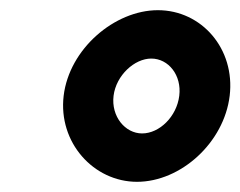

<svg xmlns="http://www.w3.org/2000/svg" viewBox="-20 -835 472 377"><path d="M203 -647C208 -687 244 -720 277 -720C311 -720 337 -687 332 -647C327 -606 293 -573 259 -573C226 -573 198 -606 203 -647ZM105 -647C94 -555 164 -478 249 -478C335 -478 420 -555 431 -647C442 -739 376 -815 290 -815C205 -815 116 -739 105 -647Z"/></svg>

Font: Bluebird
Style: SfBdNrwObl
Weight: 700
Designer: Jasper
Foundry: Cannot Into Space Fonts
Version: Version 0.98